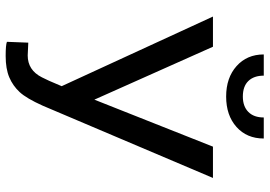

<svg xmlns="http://www.w3.org/2000/svg" viewBox="-155 -773 938 668"><g transform="rotate(90 314.0 -439.0)"><path d="M326.7 -298.3 490.2 -710.9H599.1L347.7 -118.7Q322.3 -62 300.3 -38.3Q278.3 -14.6 248.8 -2.2Q219.2 10.3 174.8 10.3Q136.2 10.3 125.5 5.9L128.4 -68.4L172.9 -66.4Q224.1 -66.4 249 -115.7L261.2 -141.1L279.8 -184.6L37.6 -710.9H142.6ZM461.9 -887.7Q461.9 -828.6 421.6 -792.7Q381.3 -756.8 315.9 -756.8Q250.5 -756.8 210 -793Q169.4 -829.1 169.4 -887.7H243.2Q243.2 -853.5 261.7 -834.2Q280.3 -814.9 315.9 -814.9Q350.1 -814.9 369.4 -834Q388.7 -853 388.7 -887.7Z"/></g></svg>

Font: Roboto-ThirdPerson-AD3FC
Style: ThirdPerson-AD3FC
Weight: 400
Designer: Google
Version: Version 2.137; 2017